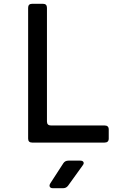

<svg xmlns="http://www.w3.org/2000/svg" viewBox="-20 -750 640 1010"><path d="M149 0Q128 0 128 -21V-709Q128 -730 149 -730H206Q227 -730 227 -709V-111Q227 -90 248 -90H530Q552 -90 552 -69V-21Q552 0 530 0ZM258 240Q246 240 242 232.5Q238 225 245 214L313 109Q322 95 340 95H402Q415 95 419 102.5Q423 110 415 120L338 227Q328 240 312 240Z"/></svg>

Font: Pitagon Sans Mono Medium
Style: Regular
Weight: 500
Monospace: yes
Designer: Travis Tran
Foundry: Pitagon
Version: Version 1.001; ttfautohint (v1.8.4.7-5d5b);gftools[0.9.26]